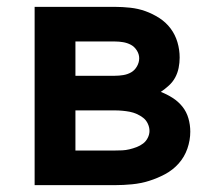

<svg xmlns="http://www.w3.org/2000/svg" viewBox="-20 -540 640 560"><path d="M81 0V-520H315Q337 -520 360 -517.5Q383 -515 404 -507.5Q425 -500 444.5 -487.5Q464 -475 477.5 -457Q491 -439 497.5 -417Q504 -395 504 -372Q504 -357 501 -342Q498 -327 491 -314Q484 -301 472.5 -290.5Q461 -280 449 -272Q467 -265 483.5 -254.5Q500 -244 512 -229Q524 -214 529.5 -195Q535 -176 535 -156Q535 -131 526.5 -106.5Q518 -82 501 -63Q484 -44 461.5 -32Q439 -20 415 -12.5Q391 -5 365.5 -2.5Q340 0 315 0ZM200 -319H315Q327 -319 339.5 -321Q352 -323 362.5 -329Q373 -335 379.5 -346.5Q386 -358 386 -370Q386 -370 386 -370Q386 -370 386 -370Q386 -382 379 -393Q372 -404 361.5 -409.5Q351 -415 339 -417Q327 -419 315 -419H200ZM315 -101Q326 -101 336.5 -101.5Q347 -102 357.5 -104.5Q368 -107 378.5 -111Q389 -115 397.5 -121.5Q406 -128 411 -138Q416 -148 416 -158Q416 -169 411 -179.5Q406 -190 397.5 -196.5Q389 -203 379 -207.5Q369 -212 358.5 -214Q348 -216 337 -217Q326 -218 315 -218H200V-101Z"/></svg>

Font: Zed Sans Extended
Style: Bold
Weight: 700
Width: 7
Designer: Belleve Invis
Foundry: Belleve Invis
Version: Version 1.0.0; ttfautohint (v1.8.4)